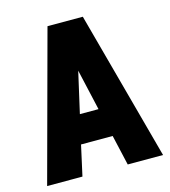

<svg xmlns="http://www.w3.org/2000/svg" viewBox="-104 -772 759 856"><g transform="rotate(-15 275.5 -344.0)"><path d="M8 0H171L202 -140H348L380 0H543L357 -688H194ZM232 -272 275 -461 318 -272Z"/></g></svg>

Font: Secuela Black
Style: Regular
Weight: 900
Designer: Fernando Haro
Foundry: deFharo
Version: Version 1.704